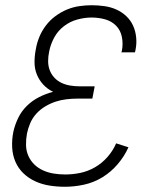

<svg xmlns="http://www.w3.org/2000/svg" viewBox="-20 -702 590 734"><path d="M228 12Q198 12 169.5 7.5Q141 3 115.5 -8.5Q90 -20 70 -39Q50 -58 39 -83.5Q28 -109 26.5 -138.5Q25 -168 31 -198Q37 -225 49.5 -251Q62 -277 83 -297.5Q104 -318 130 -331Q156 -344 183 -351Q162 -361 146 -378Q130 -395 121 -417Q112 -439 112 -464Q112 -489 117 -514Q121 -538 130.5 -561Q140 -584 155.5 -604.5Q171 -625 192 -640.5Q213 -656 236 -665.5Q259 -675 283 -678.5Q307 -682 330 -682Q355 -682 379.5 -678.5Q404 -675 425 -665.5Q446 -656 462.5 -640.5Q479 -625 488.5 -604.5Q498 -584 500.5 -559.5Q503 -535 498 -511L496 -502H444L446 -508Q451 -535 446 -560.5Q441 -586 424 -603.5Q407 -621 382 -628Q357 -635 330 -635Q304 -635 276 -627.5Q248 -620 224.5 -602Q201 -584 187 -558Q173 -532 168 -505Q164 -487 164 -468.5Q164 -450 170 -434Q176 -418 187.5 -405.5Q199 -393 214.5 -385.5Q230 -378 248 -375Q266 -372 284 -372H342L333 -325H275Q255 -325 234 -322.5Q213 -320 193 -313.5Q173 -307 153.5 -295.5Q134 -284 119 -267.5Q104 -251 95.5 -231Q87 -211 83 -191Q79 -169 79.5 -147Q80 -125 88.5 -106Q97 -87 111.5 -73Q126 -59 145 -50.5Q164 -42 185.5 -38.5Q207 -35 229 -35Q258 -35 287 -41Q316 -47 343 -62.5Q370 -78 391 -102Q412 -126 424 -154L471 -139Q456 -105 430 -74.5Q404 -44 371 -24Q338 -4 301 4Q264 12 228 12Z"/></svg>

Font: Lode Dark Term
Style: Italic
Weight: 400
Italic angle: -11°
Monospace: yes
Designer: Belleve Invis
Foundry: Belleve Invis
Version: Version 29.2.0